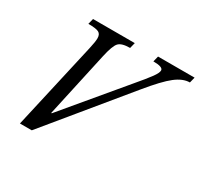

<svg xmlns="http://www.w3.org/2000/svg" viewBox="-162 -970 1222 1179"><g transform="rotate(30 449.0 -380.0)"><path d="M586 -546Q649 -620 673.5 -654Q698 -688 698 -705Q698 -730 629 -730L639 -770H898L888 -730Q840 -730 787 -689Q734 -648 645 -539L194 10H110L249 -604Q261 -656 261 -681Q261 -710 242 -720Q223 -730 168 -730L178 -770H474L464 -730Q405 -730 384 -707.5Q363 -685 345 -603L244 -142H248Z"/></g></svg>

Font: Libre Baskerville
Style: Italic
Weight: 400
Italic angle: -15°
Designer: Pablo Impallari, Rodrigo Fuenzalida
Foundry: Pablo Impallari, Rodrigo Fuenzalida
Version: Version 1.051;Glyphs 3.2.3 (3260)